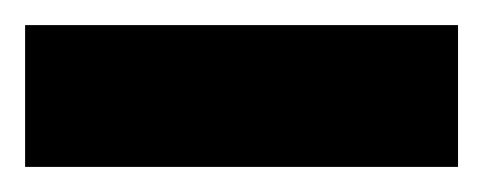

<svg xmlns="http://www.w3.org/2000/svg" viewBox="-20 -44 385 153"><path d="M0 -24H345V89H0Z"/></svg>

Font: Uncut Sans VF
Style: Regular
Weight: 400
Designer: Kasper Nordkvist
Foundry: Uncut Type
Version: Version 1.100;FEAKit 1.0